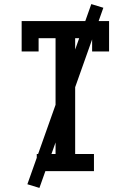

<svg xmlns="http://www.w3.org/2000/svg" viewBox="-20 -838 640 940"><path d="M160 0V-84H252V-651H169V-586H86V-735H514V-586H431V-651H348V-84H440V0ZM173 82 114 64 427 -818 486 -800Z"/></svg>

Font: Iosevka HT Medium Extended
Style: Regular
Weight: 500
Width: 7
Monospace: yes
Designer: Belleve Invis
Foundry: Belleve Invis
Version: Version 32.3.0; ttfautohint (v1.8.4)